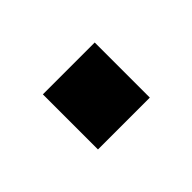

<svg xmlns="http://www.w3.org/2000/svg" viewBox="-39 -213 303 303"><g transform="rotate(-45 113.0 -61.5)"><path d="M55.2 0V-123H170.9V0Z"/></g></svg>

Font: BDO Grotesk Medium
Style: Regular
Weight: 500
Designer: Deni Anggara
Foundry: Lokal Container
Version: Version 2.000